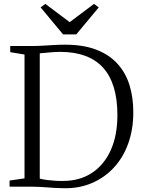

<svg xmlns="http://www.w3.org/2000/svg" viewBox="-20 -986 754 1014"><path d="M318 8Q297.5 8 275.8 6.8Q254 5.5 231.8 3.8Q209.5 2 189.2 1Q169 0 151.5 0H30.5V-32.5L109.5 -44V-698L34 -710.5V-743H150.5Q177 -743 205.8 -744.8Q234.5 -746.5 264.2 -748.2Q294 -750 323.5 -750Q419.5 -750 488 -723.8Q556.5 -697.5 600 -649.8Q643.5 -602 663.8 -536.8Q684 -471.5 684 -393.5Q684 -302 657 -227.5Q630 -153 580.5 -100Q531 -47 464.2 -18.8Q397.5 9.5 318 8ZM315.5 -30.5Q402 -31 465.8 -73Q529.5 -115 564.8 -192.8Q600 -270.5 600 -378.5Q600 -462.5 580.8 -525.2Q561.5 -588 523.8 -629.2Q486 -670.5 429.8 -691.2Q373.5 -712 299 -712Q276.5 -712 255.2 -710.2Q234 -708.5 216.8 -706.8Q199.5 -705 190 -704.5V-42.5Q208.5 -38 230 -35.2Q251.5 -32.5 273.5 -31.2Q295.5 -30 315.5 -30.5ZM313 -804.5 194.5 -947 219.5 -965.5 348 -869 476.5 -965.5 501.5 -947 383 -804.5Z"/></svg>

Font: Merriweather 72pt Light
Style: Regular
Weight: 300
Version: Version 2.100